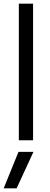

<svg xmlns="http://www.w3.org/2000/svg" viewBox="-25 -759 271 1039"><path d="M77 -739H154V0H77ZM75 63H156L65 260H-5Z"/></svg>

Font: Prompt Light
Style: Regular
Weight: 300
Designer: Katatrad Team
Foundry: CadsonDemak
Version: Version 1.001